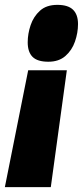

<svg xmlns="http://www.w3.org/2000/svg" viewBox="-75 -580 341 790"><path d="M200 -291 134 190H-55L41 -291ZM246 -481Q246 -445 233.5 -409Q221 -373 194 -349.5Q167 -326 124 -326Q79 -326 59 -346Q39 -366 39 -406Q39 -441 51 -476.5Q63 -512 89.5 -536Q116 -560 161 -560Q205 -560 225.5 -540Q246 -520 246 -481Z"/></svg>

Font: Georama SemiCondensed Black
Style: Italic
Weight: 900
Width: 4
Italic angle: -9°
Designer: Jean-Baptiste Levee
Foundry: Production Type
Version: Version 1.000